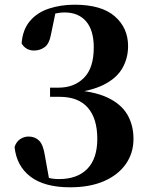

<svg xmlns="http://www.w3.org/2000/svg" viewBox="-20 -780 643 817"><path d="M278 17Q169 17 109.5 -28.5Q50 -74 42 -155Q50 -178 66.5 -188.5Q83 -199 101 -199Q129 -199 146.5 -181.5Q164 -164 171 -118L190 -12L141 -42Q164 -30 184 -24Q204 -18 231 -18Q309 -18 351.5 -61.5Q394 -105 394 -189Q394 -276 353.5 -322Q313 -368 234 -368H193V-407H229Q296 -407 337.5 -449Q379 -491 379 -578Q379 -651 346.5 -689Q314 -727 255 -727Q234 -727 210 -721.5Q186 -716 157 -704L217 -730L196 -629Q189 -593 169.5 -579Q150 -565 125 -565Q107 -565 93.5 -573Q80 -581 72 -595Q76 -653 107 -690Q138 -727 188.5 -743.5Q239 -760 297 -760Q412 -760 468.5 -710.5Q525 -661 525 -584Q525 -532 500.5 -489.5Q476 -447 421.5 -419.5Q367 -392 277 -383V-398Q377 -393 436 -365.5Q495 -338 521.5 -293Q548 -248 548 -189Q548 -128 515 -81.5Q482 -35 422 -9Q362 17 278 17Z"/></svg>

Font: Noto Serif TC ExtraBold
Style: Regular
Weight: 800
Designer: Ryoko NISHIZUKA 西塚涼子 (kana & ideographs); Frank Grießhammer (Latin, Greek & Cyrillic); Wenlong ZHANG 张文龙 (bopomofo); San
Foundry: Adobe
Version: Version 2.002-H1;hotconv 1.1.0;makeotfexe 2.6.0